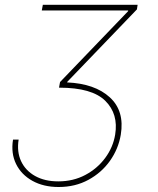

<svg xmlns="http://www.w3.org/2000/svg" viewBox="-20 -565 639 777"><path d="M32.7 0H55.4Q47.6 49 65.3 87.2Q83.1 125.4 122 147.2Q160.9 169 215.9 169Q276.3 169 325.1 143.1Q373.9 117.2 405.7 74.2Q437.5 31.2 446 -19.9Q459.9 -103.7 406.1 -157Q352.3 -210.2 220.2 -210.2H218.8L223 -233L498.6 -519.9V-522.7H149.1L153.4 -545.5H536.9L534.1 -527L252.8 -234.4L251.4 -231.5Q363.6 -226.6 424.2 -171.3Q484.7 -116.1 468.8 -19.9Q459.2 37.6 425.1 85.8Q391 133.9 337.7 162.8Q284.4 191.8 217.3 191.8Q156.2 191.8 111.3 166.9Q66.4 142 45.1 98.7Q23.8 55.4 32.7 0Z"/></svg>

Font: Inter Thin  BETA
Style: Italic
Weight: 100
Italic angle: -9.39999°
Designer: Rasmus Andersson
Foundry: rsms
Version: Version 3.011;git-f93a4a705